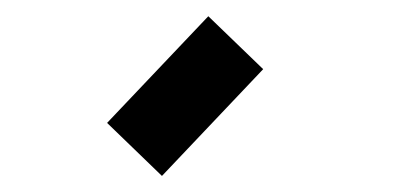

<svg xmlns="http://www.w3.org/2000/svg" viewBox="-20 -863 490 239"><path d="M181.6 -644 113.3 -710 239.3 -842.8 307.6 -776.9Z"/></svg>

Font: Anka/Coder Narrow
Style: Regular
Weight: 400
Width: 3
Monospace: yes
Version: Version 001.100